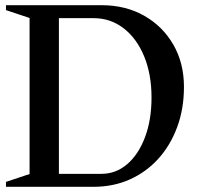

<svg xmlns="http://www.w3.org/2000/svg" viewBox="-20 -720 769 740"><path d="M3 0V-19L108 -54L94 -34V-666L108 -646L3 -681V-700H371Q464 -700 535.5 -659.5Q607 -619 648 -548Q689 -477 689 -385Q689 -301 663 -230.5Q637 -160 590.5 -108.5Q544 -57 480.5 -28.5Q417 0 340 0ZM207 -35 192 -50H371Q427 -50 470.5 -87.5Q514 -125 539 -191.5Q564 -258 564 -344Q564 -434 535.5 -503Q507 -572 456.5 -611Q406 -650 341 -650H192L207 -665Z"/></svg>

Font: Wittgenstein Medium
Style: Regular
Weight: 500
Designer: Jörg Drees
Foundry: Jörg Drees
Version: Version 1.500